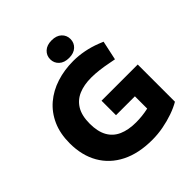

<svg xmlns="http://www.w3.org/2000/svg" viewBox="-240 -1064 1235 1235"><g transform="rotate(-45 377.5 -446.5)"><path d="M434.3 9.5Q310.7 9.5 223.2 -34.5Q135.7 -78.5 89.1 -159.5Q42.6 -240.5 42.6 -350.5Q42.6 -439 72.6 -506Q102.6 -573 155.9 -618.3Q209.1 -663.5 280.4 -686.5Q351.6 -709.5 433.1 -709.5Q481.6 -709.5 530.6 -700Q579.6 -690.5 627 -672L659 -659L630.6 -527.1L590.7 -534.6Q548.7 -543.1 510.6 -547.6Q472.6 -552.1 439.1 -552.1Q373.4 -552.1 325 -531.5Q276.6 -510.9 249.7 -466.3Q222.9 -421.7 222.9 -349Q222.9 -277.9 248 -232.5Q273.1 -187.1 321.8 -165.5Q370.5 -143.9 440.3 -143.9Q467.3 -143.9 495.6 -146.9Q523.9 -149.9 553 -156.4V-268.2H381.2V-399.9H710.5V-61.4Q676.5 -41.4 631 -25.4Q585.6 -9.5 535.4 0Q485.2 9.5 434.3 9.5ZM428.7 -741.6Q385.4 -741.6 360.7 -764.6Q336 -787.5 336 -821.7Q336 -855.9 360.7 -878.9Q385.4 -901.8 428.7 -901.8Q472 -901.8 496.5 -878.9Q520.9 -855.9 520.9 -821.7Q520.9 -787.5 496.5 -764.6Q472 -741.6 428.7 -741.6Z"/></g></svg>

Font: REM Medium
Style: Regular
Weight: 500
Designer: Octavio Pardo
Foundry: Ashler Design
Version: Version 1.005;gftools[0.9.28]